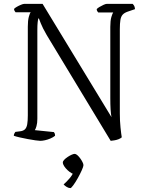

<svg xmlns="http://www.w3.org/2000/svg" viewBox="-20 -724 753 987"><path d="M187 0Q180 0 162.5 -2.5Q145 -5 123.5 -9Q102 -13 82 -17.5Q62 -22 51 -26Q51 -33 54 -38Q57 -43 59 -46L83 -49Q100 -51 108.5 -59.5Q117 -68 120 -85.5Q123 -103 123 -131V-587Q123 -618 128 -637Q133 -656 138 -661H60Q59 -663 56 -666.5Q53 -670 52 -678Q56 -683 66.5 -689Q77 -695 88 -699.5Q99 -704 104 -704H199L553 -122Q550 -137 548.5 -161.5Q547 -186 547 -222V-586Q547 -618 552.5 -636.5Q558 -655 562 -660H485Q482 -664 480 -666.5Q478 -669 477 -677Q481 -682 491 -688Q501 -694 512 -699Q523 -704 528 -704H662Q667 -699 670 -693.5Q673 -688 674 -677L636 -664Q619 -658 610.5 -648.5Q602 -639 599 -621.5Q596 -604 596 -574V-142Q596 -102 599.5 -68.5Q603 -35 606 -18Q599 -12 588.5 -8Q578 -4 567.5 -2.5Q557 -1 549 0L220 -544Q198 -582 189.5 -604.5Q181 -627 180 -629H177Q175 -622 173.5 -608Q172 -594 172 -570V-113Q172 -91 167.5 -75.5Q163 -60 159 -55L257 -45Q259 -43 261 -38.5Q263 -34 263 -26Q253 -18 239 -12Q225 -6 211 -3Q197 0 187 0ZM342 243Q333 243 323 237Q313 231 307 224Q322 211 337.5 193Q353 175 359 157L369 173Q360 173 348.5 166.5Q337 160 327 150.5Q317 141 310 130.5Q303 120 303 111Q303 105 310 97.5Q317 90 327.5 83Q338 76 348 71.5Q358 67 364 67Q370 67 377.5 73.5Q385 80 392 89.5Q399 99 404 109Q409 119 409 125Q409 132 400.5 151Q392 170 380 191.5Q368 213 357 228Q346 243 342 243Z"/></svg>

Font: Texturina 12pt Thin
Style: Regular
Weight: 250
Designer: Guillermo Torres Carreño
Foundry: Omnibus-Type
Version: Version 1.002